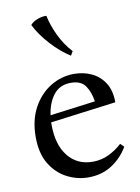

<svg xmlns="http://www.w3.org/2000/svg" viewBox="-85 -792 631 864"><g transform="rotate(-10 231.0 -359.5)"><path d="M249 15Q198 15 151.5 -9Q105 -33 75.5 -81.5Q46 -130 46 -205Q46 -281 76 -337Q106 -393 156 -424Q206 -455 265 -455Q308 -455 344.5 -438Q381 -421 403.5 -386Q426 -351 426 -297L126 -258Q126 -253 126 -247Q126 -155 168 -103Q210 -51 280 -51Q320 -51 354 -67.5Q388 -84 415 -109L431 -93Q403 -45 356.5 -15Q310 15 249 15ZM244 -418Q192 -418 164 -381Q136 -344 129 -290L336 -317Q330 -360 310 -389Q290 -418 244 -418ZM188 -734Q197 -690 219.5 -642.5Q242 -595 277 -557L266 -538Q220 -567 178 -613.5Q136 -660 114 -705Q127 -720 148.5 -727.5Q170 -735 188 -734Z"/></g></svg>

Font: Bona Nova
Style: Regular
Weight: 400
Designer: Mateusz Machalski
Foundry: Capitalics
Version: Version 4.001; ttfautohint (v1.8.3)